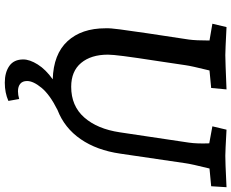

<svg xmlns="http://www.w3.org/2000/svg" viewBox="-102 -648 965 801"><g transform="rotate(90 380.5 -247.5)"><path d="M228 138Q228 111 249 77.5Q270 44 311 15Q206 12 152 -46.5Q98 -105 98 -205Q97 -224 102.5 -264.5Q108 -305 119 -381L145 -553Q149 -582 149 -639L79 -651L93 -710Q191 -705 210 -705Q233 -705 353 -710L347 -646L274 -639Q255 -562 252 -539L235 -425Q220 -328 214 -281Q208 -234 208 -215Q208 -145 242.5 -103.5Q277 -62 342 -62Q422 -62 470 -116.5Q518 -171 532 -265L575 -553Q580 -588 578 -638L507 -651L521 -710Q611 -705 630 -705Q659 -705 739 -709L761 -710L757 -646L683 -639Q664 -562 661 -539L621 -267Q607 -169 560.5 -101.5Q514 -34 439 -5Q375 27 346.5 61.5Q318 96 318 122Q318 141 329.5 150.5Q341 160 361 160Q376 160 393 155L401 200Q367 215 325 215Q282 215 255 196Q228 177 228 138Z"/></g></svg>

Font: Andada Pro SemiBold
Style: Italic
Weight: 600
Italic angle: -6.99998°
Designer: Carolina Giovagnoli
Foundry: Huerta Tipografica
Version: Version 3.005